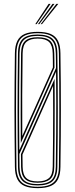

<svg xmlns="http://www.w3.org/2000/svg" viewBox="-20 -970 390 995"><path d="M175.2 5Q133.5 5 107.8 -6.1Q82 -17.2 69.9 -41.5Q57.8 -65.8 57.2 -105Q56.2 -191.2 55.6 -263.6Q55 -336 55 -403.2Q55 -470.5 55.6 -541Q56.2 -611.5 57.2 -694Q57.8 -733.8 69.9 -758.1Q82 -782.5 107.8 -793.8Q133.5 -805 175.2 -805Q217 -805 242.9 -793.8Q268.8 -782.5 280.8 -758.1Q292.8 -733.8 293.2 -694Q294.5 -611.5 295 -541Q295.5 -470.5 295.5 -403.2Q295.5 -336 295 -263.6Q294.5 -191.2 293.2 -105Q292.8 -65.8 280.8 -41.5Q268.8 -17.2 242.9 -6.1Q217 5 175.2 5ZM175.2 -30Q214 -30 233.4 -46.6Q252.8 -63.2 253.2 -106Q254.2 -180.8 254.9 -251.9Q255.5 -323 255.5 -391.2Q255.5 -459.5 255 -525L96.5 -169Q96.5 -160.5 96.6 -150.9Q96.8 -141.2 96.9 -132.1Q97 -123 97.1 -116Q97.2 -109 97.2 -106Q98 -65.2 116.1 -47.6Q134.2 -30 175.2 -30ZM175.2 -23Q130 -23 110 -42.1Q90 -61.2 89.2 -105Q89.2 -115.8 89.1 -124.5Q89 -133.2 88.9 -144Q88.8 -154.8 88.5 -171L262.8 -561.2Q263.2 -497 263.4 -425.5Q263.5 -354 263 -274.1Q262.5 -194.2 261.2 -105Q260.8 -58.5 239.1 -40.8Q217.5 -23 175.2 -23ZM175.2 -16Q223 -16 245.8 -35.9Q268.5 -55.8 269.2 -105Q270.5 -203 271.1 -282.8Q271.8 -362.5 271.6 -438.1Q271.5 -513.8 270.5 -598.5L80.5 -172Q80.5 -163.2 80.6 -154.4Q80.8 -145.5 80.9 -137Q81 -128.5 81.1 -120.4Q81.2 -112.2 81.2 -105Q82 -57.5 103.8 -36.8Q125.5 -16 175.2 -16ZM175.2 -2Q214 -2 238.1 -12.5Q262.2 -23 273.5 -45.6Q284.8 -68.2 285.2 -105Q286.5 -191.2 287 -263.6Q287.5 -336 287.5 -403.2Q287.5 -470.5 287 -541Q286.5 -611.5 285.2 -694Q284.8 -731.2 273.5 -754.1Q262.2 -777 238.2 -787.5Q214.2 -798 175.2 -798Q136.5 -798 112.4 -787.5Q88.2 -777 77 -754.1Q65.8 -731.2 65.2 -694Q64.2 -611.5 63.6 -541Q63 -470.5 63 -403.2Q63 -336 63.6 -263.6Q64.2 -191.2 65.2 -105Q66 -50 91.6 -26Q117.2 -2 175.2 -2ZM175.2 -9Q121.5 -9 97.8 -31.4Q74 -53.8 73.2 -105Q72.2 -191.2 71.6 -263.6Q71 -336 71 -403.2Q71 -470.5 71.6 -541Q72.2 -611.5 73.2 -694Q74 -746 97.8 -768.5Q121.5 -791 175.2 -791Q229 -791 252.8 -768.5Q276.5 -746 277.2 -694Q278.5 -611.5 279 -541Q279.5 -470.5 279.5 -403.2Q279.5 -336 279 -263.6Q278.5 -191.2 277.2 -105Q276.5 -53.8 252.8 -31.4Q229 -9 175.2 -9ZM80.2 -191.8 270.2 -617.5Q270.2 -629.8 270 -647.5Q269.8 -665.2 269.5 -679.2Q269.2 -693.2 269.2 -694Q268.5 -742.2 246.6 -763.1Q224.8 -784 175.2 -784Q125.8 -784 103.9 -763.1Q82 -742.2 81.2 -694Q80 -599.5 79.4 -520.9Q78.8 -442.2 79 -364Q79.2 -285.8 80.2 -191.8ZM87.8 -228.5Q87.2 -303.2 87.1 -376.4Q87 -449.5 87.5 -527.4Q88 -605.2 89.2 -694Q89.8 -739.5 110.6 -758.2Q131.5 -777 175.2 -777Q220.5 -777 240.5 -757.8Q260.5 -738.5 261.2 -694Q261.8 -675.8 261.9 -656.6Q262 -637.5 262.2 -619.5ZM95.5 -265.2 254.2 -620.5Q254 -638 253.9 -656.4Q253.8 -674.8 253.2 -693Q252.5 -734.2 234.4 -752.1Q216.2 -770 175.2 -770Q136.8 -770 117.2 -753.1Q97.8 -736.2 97.2 -693Q95.8 -579.2 95.2 -476.9Q94.8 -374.5 95.5 -265.2ZM162.8 -845 232.2 -950H242.2L169.8 -845ZM190.8 -845 272.2 -950H282.2L197.8 -845ZM176.8 -845 252.2 -950H262.2L183.8 -845Z"/></svg>

Font: Big Shoulders Inline Text SC Thin
Style: Regular
Weight: 100
Designer: Patric King
Foundry: XO Type Co
Version: Version 2.002